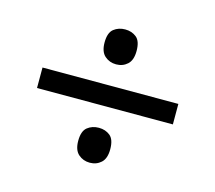

<svg xmlns="http://www.w3.org/2000/svg" viewBox="-75 -674 721 643"><g transform="rotate(15 286.0 -352.0)"><path d="M285 -462Q262 -462 245.5 -476.5Q229 -491 229 -523Q229 -557 245.5 -570Q262 -583 285 -583Q308 -583 324 -570Q340 -557 340 -523Q340 -491 324 -476.5Q308 -462 285 -462ZM50 -317V-388H521V-317ZM285 -121Q262 -121 245.5 -135.5Q229 -150 229 -182Q229 -216 245.5 -229Q262 -242 285 -242Q308 -242 324 -229Q340 -216 340 -182Q340 -150 324 -135.5Q308 -121 285 -121Z"/></g></svg>

Font: Noto Sans Limbu
Style: Regular
Weight: 400
Designer: Monotype Design Team
Foundry: Monotype Imaging Inc.
Version: Version 2.004; ttfautohint (v1.8.4.7-5d5b)